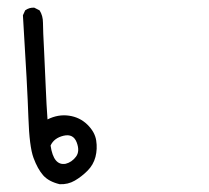

<svg xmlns="http://www.w3.org/2000/svg" viewBox="-20 -263 540 495"><path d="M133.8 211.9Q105.5 205.1 91.3 189Q77.1 172.9 66.4 144Q55.7 115.2 53.2 40Q50.8 -35.2 39.1 -223.6L44.9 -236.3Q55.7 -244.1 68.4 -243.2L82 -236.3Q90.8 -222.7 90.8 -204.1Q90.8 -185.5 93.8 -129.4Q96.7 -73.2 98.1 -34.2Q99.6 4.9 102.5 44.9Q129.9 31.2 157.7 35.2Q185.5 39.1 205.1 58.1Q224.6 77.1 228 99.1Q231.4 121.1 226.1 141.6Q220.7 162.1 205.6 177.2Q190.4 192.4 172.9 202.6Q155.3 212.9 133.8 211.9ZM149.4 159.2Q165 155.3 175.8 141.1Q186.5 127 177.7 104Q168.9 81.1 144 86.9Q119.1 92.8 110.4 112.3Q114.3 138.7 124 150.4Q133.8 162.1 149.4 159.2Z"/></svg>

Font: JasonHandwriting2
Style: Regular
Weight: 400
Version: Version 1.05.10